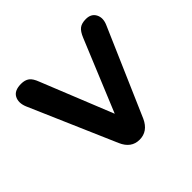

<svg xmlns="http://www.w3.org/2000/svg" viewBox="-130 -636 784 784"><g transform="rotate(-45 262.5 -244.0)"><path d="M262 8Q214 8 192 -43L30 -417Q17 -449 29.5 -472.5Q42 -496 81 -496Q103 -496 116.5 -486Q130 -476 140 -449L265 -139L393 -449Q404 -476 417.5 -486Q431 -496 455 -496Q486 -496 498 -472.5Q510 -449 496 -418L333 -42Q310 8 262 8Z"/></g></svg>

Font: Chiron GoRound TC M
Style: Regular
Weight: 500
Designer: Ryoko NISHIZUKA 西塚涼子 (kana, bopomofo & ideographs); Paul D. Hunt (Latin, Greek & Cyrillic); Sandoll Communications 산돌커뮤니
Foundry: Adobe
Version: Version 1.000;hotconv 1.1.1;makeotfexe 2.6.0